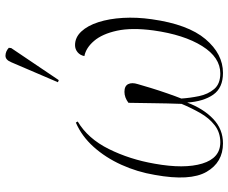

<svg xmlns="http://www.w3.org/2000/svg" viewBox="-88 -757 855 719"><g transform="rotate(-90 339.5 -397.5)"><path d="M162 10Q91 10 55.5 -51.5Q20 -113 44 -245Q55 -311 82 -370.5Q109 -430 149 -474.5Q189 -519 240 -541L244 -534Q180 -496 141 -417.5Q102 -339 86 -246Q66 -135 86.5 -67.5Q107 0 166 0Q203 0 230 -21Q257 -42 276 -75.5Q295 -109 310 -145Q312 -201 312.5 -247.5Q313 -294 314 -344Q334 -359 355 -359Q377 -359 384 -345Q391 -331 384 -309Q379 -291 369.5 -260Q360 -229 349 -197.5Q338 -166 330 -146Q332 -114 339 -80Q346 -46 365.5 -23Q385 0 424 0Q484 0 526.5 -68Q569 -136 585 -250Q596 -332 584 -387Q572 -442 546 -472.5Q520 -503 489 -509Q492 -525 503.5 -534.5Q515 -544 530 -544Q559 -544 581 -520.5Q603 -497 616 -456.5Q629 -416 632 -364.5Q635 -313 627 -257Q608 -121 552.5 -55.5Q497 10 426 10Q370 10 344.5 -26.5Q319 -63 315 -124Q292 -63 253.5 -26.5Q215 10 162 10ZM399 -605 391 -608 466 -783Q475 -805 491 -804.5Q507 -804 520 -792L519 -783Z"/></g></svg>

Font: Noto Serif Display SemiCondensed ExtraLight
Style: Italic
Weight: 200
Width: 4
Italic angle: -12°
Designer: Monotype Design Team
Foundry: Monotype Imaging Inc.
Version: Version 2.009